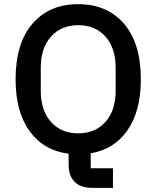

<svg xmlns="http://www.w3.org/2000/svg" viewBox="-20 -730 752 923"><path d="M523 79V173H424Q367 173 338.5 144Q310 115 310 62V9Q191 -6 123 -98.5Q55 -191 55 -349Q55 -522 136 -616Q217 -710 356 -710Q495 -710 576 -616Q657 -522 657 -349Q657 -196 593 -104Q529 -12 416 7V79ZM536 -294V-404Q536 -499 487 -554Q438 -609 356 -609Q274 -609 225 -554Q176 -499 176 -404V-294Q176 -199 225 -144Q274 -89 356 -89Q438 -89 487 -144Q536 -199 536 -294Z"/></svg>

Font: IBM Plex Sans Medm
Style: Regular
Weight: 500
Designer: Mike Abbink, Paul van der Laan, Pieter van Rosmalen
Foundry: Bold Monday
Version: Version 3.005